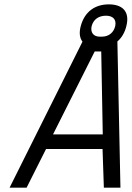

<svg xmlns="http://www.w3.org/2000/svg" viewBox="-20 -860 603 880"><path d="M400 -740C408 -771 432 -788 466 -788C496 -788 515 -772 508 -740C501 -711 479 -692 447 -692H437C406 -692 394 -714 400 -740ZM444 -624 451 -244H223L414 -624ZM102 0 191 -177H450L456 0H532L518 -670C538 -687 552 -711 559 -740C577 -810 538 -840 479 -840C417 -840 368 -808 350 -740C342 -710 345 -686 358 -669L24 0Z"/></svg>

Font: RazerF5
Style: Italic
Weight: 400
Foundry: Razer Inc.
Version: Version 2